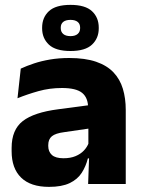

<svg xmlns="http://www.w3.org/2000/svg" viewBox="-20 -736 567 768"><path d="M332.5 0 337 -123 333.5 -130.5V-284L332.5 -304Q332.5 -345 308.5 -364.5Q284.5 -384 228 -384Q178.5 -384 134 -371.5Q89.5 -359 50 -343L63 -461.5Q86.5 -472.5 115.8 -482.2Q145 -492 180.5 -498Q216 -504 256.5 -504Q321 -504 364.5 -489Q408 -474 434 -446.5Q460 -419 471.5 -380.8Q483 -342.5 483 -296.5V0ZM176 11.5Q102.5 11.5 64.5 -25.5Q26.5 -62.5 26.5 -131V-144.5Q26.5 -217 71.2 -251.8Q116 -286.5 213.5 -299L345.5 -316.5L354.5 -224.5L237.5 -207.5Q202 -203 187.5 -191Q173 -179 173 -155.5V-152Q173 -129.5 187.5 -116.2Q202 -103 234 -103Q262 -103 282.2 -111.5Q302.5 -120 315.5 -133.8Q328.5 -147.5 335 -164.5L356.5 -102.5H331.5Q323.5 -70.5 306.8 -44.5Q290 -18.5 258.5 -3.5Q227 11.5 176 11.5ZM148.5 -622.5V-625.5Q148.5 -666 175.5 -691.2Q202.5 -716.5 262 -716.5Q321 -716.5 348 -691.2Q375 -666 375 -625.5V-622.5Q375 -583 348 -557.5Q321 -532 262 -532Q202.5 -532 175.5 -557.5Q148.5 -583 148.5 -622.5ZM223 -623.5Q223 -608.5 233 -600Q243 -591.5 262 -591.5Q280.5 -591.5 290.5 -600Q300.5 -608.5 300.5 -623.5V-625.5Q300.5 -640.5 290.5 -648.5Q280.5 -656.5 262 -656.5Q243 -656.5 233 -648.5Q223 -640.5 223 -625.5Z"/></svg>

Font: Anek Gujarati
Style: Bold
Weight: 700
Version: Version 1.003